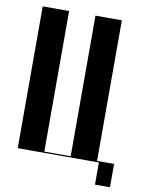

<svg xmlns="http://www.w3.org/2000/svg" viewBox="-89 -761 698 932"><g transform="rotate(10 259.5 -295.0)"><path d="M45 -699H175V-6H305V-699H435V-6H519V109H445V0H45Z"/></g></svg>

Font: Moniqa Black Display
Style: Regular
Weight: 900
Designer: Rajesh Rajput
Foundry: Rajesh Rajput
Version: Version 1.000